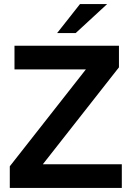

<svg xmlns="http://www.w3.org/2000/svg" viewBox="-20 -921 645 941"><path d="M28 -106 401 -581H51V-697H563V-591L190 -116H577V0H28ZM372 -901H505L351 -759H260Z"/></svg>

Font: Hanken Grotesk
Style: Bold
Weight: 700
Designer: Alfredo Marco Pradil
Foundry: Hanken Design Co.
Version: Version 3.014